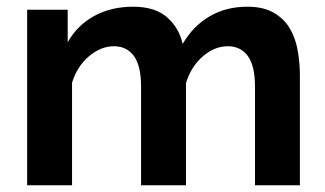

<svg xmlns="http://www.w3.org/2000/svg" viewBox="-20 -553 971 573"><path d="M875 0H741V-294Q741 -357 719.5 -386Q698 -415 660 -415Q620 -415 585 -384.5Q550 -354 535 -305V0H401V-294Q401 -357 379.5 -386Q358 -415 320 -415Q281 -415 245.5 -385Q210 -355 195 -306V0H61V-524H182V-427Q211 -478 261.5 -505.5Q312 -533 377 -533Q443 -533 479 -501Q515 -469 525 -422Q557 -476 606 -504.5Q655 -533 718 -533Q766 -533 797 -515Q828 -497 845 -468Q862 -439 868.5 -402Q875 -365 875 -327Z"/></svg>

Font: PTCRaleway
Style: Bold
Weight: 700
Designer: Matt McInerney, Pablo Impallari, Rodrigo Fuenzalida
Foundry: Matt McInerney, Pablo Impallari, Rodrigo Fuenzalida
Version: Version 3.000g; ttfautohint (v1.5) -l 8 -r 28 -G 28 -x 14 -D